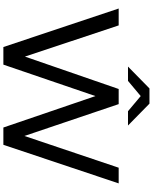

<svg xmlns="http://www.w3.org/2000/svg" viewBox="99 -1026 927 1166"><g transform="rotate(90 563.0 -443.5)"><path d="M32.2 -700.2H134.8L324.2 -130.9L521 -700.2H612.8L806.2 -127.9L999 -700.2H1094.2L859.9 0H754.9L564 -559.1L373 0H266.1ZM384.8 -756.8 517.6 -887.2H609.9L742.7 -756.8H655.8L564 -834L471.7 -756.8Z"/></g></svg>

Font: Montserrat Medium
Style: Regular
Weight: 500
Designer: Julieta Ulanovsky
Foundry: Julieta Ulanovsky
Version: Version 7.200